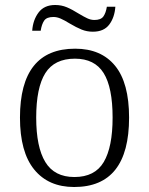

<svg xmlns="http://www.w3.org/2000/svg" viewBox="-20 -739 596 769"><path d="M60 -268Q60 -544 281 -544Q385 -544 441 -475.5Q497 -407 497 -268Q497 10 277 10Q174 10 117 -60Q60 -130 60 -268ZM431 -268Q431 -389 395 -446.5Q359 -504 280 -504Q198 -504 161.5 -446Q125 -388 125 -268Q125 -150 161.5 -90Q198 -30 278 -30Q360 -30 395.5 -90Q431 -150 431 -268ZM259 -645Q238 -658 223 -664.5Q208 -671 194 -671Q167 -671 157 -656.5Q147 -642 143 -616H109Q112 -659 134.5 -689Q157 -719 201 -719Q226 -719 247.5 -710Q269 -701 296 -684Q316 -672 330 -665.5Q344 -659 358 -659Q384 -659 394 -673Q404 -687 408 -712H442Q439 -669 417.5 -640.5Q396 -612 352 -612Q328 -612 307 -620.5Q286 -629 259 -645Z"/></svg>

Font: Noto Serif Light
Style: Regular
Weight: 300
Designer: Monotype Design Team
Foundry: Monotype Imaging Inc.
Version: Version 1.001